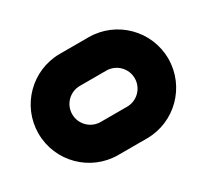

<svg xmlns="http://www.w3.org/2000/svg" viewBox="-110 -686 918 852"><g transform="rotate(-30 349.0 -260.0)"><path d="M16 -259.5C16 -116.4 132 -0.3 275.2 -0.3H422.1C565.2 -0.3 681.3 -116.4 681.3 -259.5C681.3 -402.6 565.2 -518.7 422.1 -518.7H275.2C132 -518.7 16 -402.6 16 -259.5ZM188.4 -258.8C188.4 -309.8 229.8 -351.2 280.9 -351.2H416.3C467.4 -351.2 508.8 -309.8 508.8 -258.8C508.8 -207.7 467.4 -166.3 416.3 -166.3H280.9C229.8 -166.3 188.4 -207.7 188.4 -258.8Z"/></g></svg>

Font: JUMBOTRON
Style: Regular
Weight: 400
Designer: Ian Langley
Foundry: Ian Langley
Version: Version 1.005;Fontself Maker 3.5.8